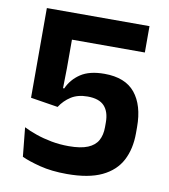

<svg xmlns="http://www.w3.org/2000/svg" viewBox="-76 -704 689 782"><g transform="rotate(10 269.0 -313.0)"><path d="M252.5 12.5Q188.5 12.5 140 0Q91.5 -12.5 64 -25.5L52 -145.5Q74.5 -134 104 -123.8Q133.5 -113.5 168 -107Q202.5 -100.5 240 -100.5Q289.5 -100.5 318.5 -112.5Q347.5 -124.5 360 -147.2Q372.5 -170 372.5 -202V-222Q372.5 -266 350.8 -289.5Q329 -313 281.5 -313Q241 -313 213.5 -295.5Q186 -278 168 -250L55 -268V-639H479.5V-530H178V-411.5L176.5 -329H181.5Q198.5 -367.5 234.8 -391.8Q271 -416 333 -416Q419 -416 460 -365.8Q501 -315.5 501 -225.5V-200Q501 -135 476 -87.2Q451 -39.5 396.5 -13.5Q342 12.5 252.5 12.5Z"/></g></svg>

Font: Anek Gurmukhi Medium SemiBold
Style: Regular
Weight: 600
Version: Version 1.003